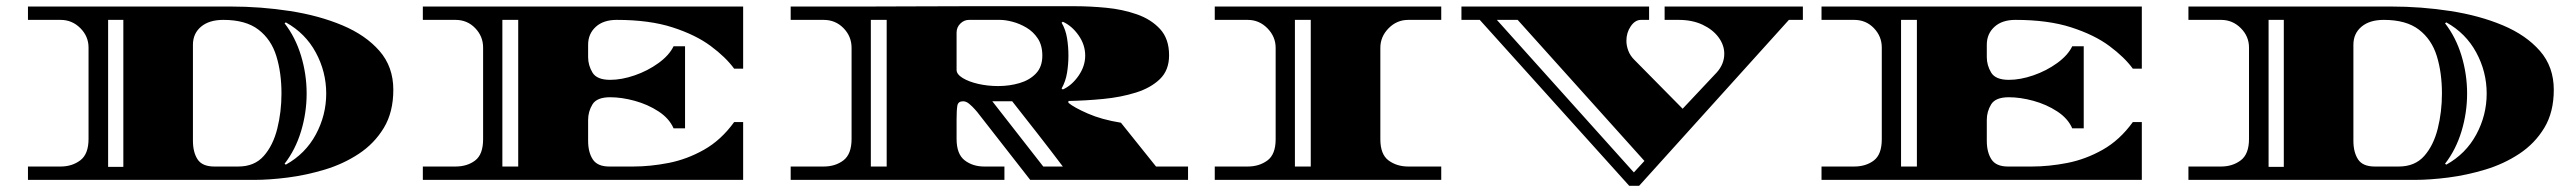

<svg xmlns="http://www.w3.org/2000/svg" viewBox="-20 -579 8262 618"><path d="M70 0V-43H175Q212 -43 238.5 -63Q265 -83 265 -132V-426Q265 -462 238.5 -488.5Q212 -515 175 -515H70V-558H722Q820 -558 913.5 -543.5Q1007 -529 1082 -497.5Q1157 -466 1201.5 -415Q1246 -364 1246 -290Q1246 -218 1215.5 -167.5Q1185 -117 1135 -84Q1085 -51 1025 -33Q965 -15 906 -7.5Q847 0 799 0ZM328 -42H377V-515H328ZM670 -43H747Q799 -43 829 -77Q859 -111 872.5 -165Q886 -219 886 -278Q886 -345 869.5 -398.5Q853 -452 812 -483.5Q771 -515 699 -515Q653 -515 627 -493Q601 -471 601 -435V-126Q601 -89 616 -66Q631 -43 670 -43ZM900 -49Q963 -84 996.5 -146Q1030 -208 1030 -278Q1030 -348 996.5 -410Q963 -472 900 -507L896 -504Q931 -459 949 -399.5Q967 -340 967 -278Q967 -216 949 -156.5Q931 -97 896 -52Z M1341 0V-43H1446Q1484 -43 1509.5 -62.5Q1535 -82 1535 -131V-426Q1535 -462 1509.5 -488.5Q1484 -515 1446 -515H1341V-558H2372V-358H2343Q2316 -395 2267.5 -431Q2219 -467 2144.5 -491Q2070 -515 1965 -515Q1922 -515 1897.5 -492.5Q1873 -470 1873 -435V-395Q1873 -369 1887 -345.5Q1901 -322 1944 -322Q1981 -322 2023 -336.5Q2065 -351 2099.5 -376Q2134 -401 2148 -430H2185V-166H2148Q2134 -198 2099.5 -220.5Q2065 -243 2023 -254.5Q1981 -266 1944 -266Q1901 -266 1887 -243Q1873 -220 1873 -193V-126Q1873 -89 1888 -66Q1903 -43 1941 -43H2018Q2073 -43 2132 -54.5Q2191 -66 2246 -97Q2301 -128 2343 -186H2372V0ZM1597 -43H1648V-515H1597Z M2525 0V-43H2631Q2669 -43 2695 -63Q2721 -83 2721 -132V-425Q2721 -462 2695 -488.5Q2669 -515 2631 -515H2525V-558Q2525 -558 2558 -558Q2591 -558 2647.5 -558Q2704 -558 2776 -558Q2848 -558 2928 -558.5Q3008 -559 3087 -559Q3166 -559 3236.5 -559Q3307 -559 3360.5 -559Q3414 -559 3441 -559Q3488 -559 3540.5 -554Q3593 -549 3639 -533Q3685 -517 3714 -485.5Q3743 -454 3743 -401Q3743 -353 3713.5 -324.5Q3684 -296 3636 -281Q3588 -266 3531 -260.5Q3474 -255 3419 -254V-248Q3437 -233 3481.5 -213.5Q3526 -194 3588 -184L3701 -43H3804V0H3296L3125 -219Q3125 -219 3117.5 -227.5Q3110 -236 3100 -244.5Q3090 -253 3080 -253Q3064 -253 3061.5 -239Q3059 -225 3059 -195V-132Q3059 -83 3085 -63Q3111 -43 3148 -43H3213V0ZM2783 -43H2834V-515H2783ZM3193 -302Q3229 -302 3261.5 -311.5Q3294 -321 3314.5 -342.5Q3335 -364 3335 -400Q3335 -433 3320.5 -455Q3306 -477 3284 -490Q3262 -503 3239 -509Q3216 -515 3199 -515H3099Q3083 -515 3071 -503Q3059 -491 3059 -474V-354Q3059 -340 3078.5 -328Q3098 -316 3128.5 -309Q3159 -302 3193 -302ZM3401 -291Q3430 -304 3451.5 -335Q3473 -366 3473 -400Q3473 -435 3451.5 -465.5Q3430 -496 3401 -509L3397 -506Q3410 -484 3414.5 -456.5Q3419 -429 3419 -400Q3419 -372 3414.5 -344.5Q3410 -317 3397 -294ZM3338 -43H3401Q3361 -96 3320 -148.5Q3279 -201 3238 -253H3174Z M3890 0V-43H3996Q4033 -43 4059.5 -62.5Q4086 -82 4086 -131V-425Q4086 -461 4059.5 -488Q4033 -515 3996 -515H3890V-558H4619V-515H4513Q4476 -515 4449.5 -488Q4423 -461 4423 -425V-131Q4423 -82 4449.5 -62.5Q4476 -43 4513 -43H4619V0ZM4148 -43H4199V-515H4148Z M5224 19 4743 -515H4684V-558H5288V-515H5262Q5243 -515 5229 -494.5Q5215 -474 5215 -448Q5215 -432 5221 -416Q5227 -400 5240 -387L5396 -229L5506 -346Q5530 -373 5530 -406Q5530 -434 5511.5 -459Q5493 -484 5460 -499.5Q5427 -515 5383 -515H5338V-558H5783V-515H5738L5256 19ZM5239 -24 5273 -61 4865 -515H4798Z M5843 0V-43H5948Q5986 -43 6011.5 -62.5Q6037 -82 6037 -131V-426Q6037 -462 6011.5 -488.5Q5986 -515 5948 -515H5843V-558H6874V-358H6845Q6818 -395 6769.5 -431Q6721 -467 6646.5 -491Q6572 -515 6467 -515Q6424 -515 6399.5 -492.5Q6375 -470 6375 -435V-395Q6375 -369 6389 -345.5Q6403 -322 6446 -322Q6483 -322 6525 -336.5Q6567 -351 6601.5 -376Q6636 -401 6650 -430H6687V-166H6650Q6636 -198 6601.5 -220.5Q6567 -243 6525 -254.5Q6483 -266 6446 -266Q6403 -266 6389 -243Q6375 -220 6375 -193V-126Q6375 -89 6390 -66Q6405 -43 6443 -43H6520Q6575 -43 6634 -54.5Q6693 -66 6748 -97Q6803 -128 6845 -186H6874V0ZM6099 -43H6150V-515H6099Z M7024 0V-43H7129Q7166 -43 7192.5 -63Q7219 -83 7219 -132V-426Q7219 -462 7192.5 -488.5Q7166 -515 7129 -515H7024V-558H7676Q7774 -558 7867.5 -543.5Q7961 -529 8036 -497.5Q8111 -466 8155.5 -415Q8200 -364 8200 -290Q8200 -218 8169.5 -167.5Q8139 -117 8089 -84Q8039 -51 7979 -33Q7919 -15 7860 -7.5Q7801 0 7753 0ZM7282 -42H7331V-515H7282ZM7624 -43H7701Q7753 -43 7783 -77Q7813 -111 7826.5 -165Q7840 -219 7840 -278Q7840 -345 7823.5 -398.5Q7807 -452 7766 -483.5Q7725 -515 7653 -515Q7607 -515 7581 -493Q7555 -471 7555 -435V-126Q7555 -89 7570 -66Q7585 -43 7624 -43ZM7854 -49Q7917 -84 7950.5 -146Q7984 -208 7984 -278Q7984 -348 7950.5 -410Q7917 -472 7854 -507L7850 -504Q7885 -459 7903 -399.5Q7921 -340 7921 -278Q7921 -216 7903 -156.5Q7885 -97 7850 -52Z"/></svg>

Font: Diplomata SC
Style: Regular
Weight: 400
Designer: Eduardo Rodriguez Tunni
Foundry: Eduardo Rodriguez Tunni
Version: Version 1.002; ttfautohint (v1.8.4.7-5d5b);gftools[0.9.23]